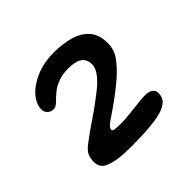

<svg xmlns="http://www.w3.org/2000/svg" viewBox="-84 -661 404 404"><g transform="rotate(-45 118.0 -459.0)"><path d="M66.6 -332.1Q46.6 -333.8 31.6 -340.3Q16.6 -346.8 16.6 -364.2Q16.6 -374.3 20.2 -382.9Q23.9 -391.5 37.1 -401Q51.4 -412.3 76.5 -429.1Q101.6 -445.9 123.6 -463.3Q139.4 -475.2 149.4 -487.9Q159.4 -500.6 159.4 -511.4Q159.4 -528 148.4 -534.7Q137.4 -541.4 118.1 -541.4Q100 -541.4 87 -536.3Q73.9 -531.2 66.8 -525.2Q57.2 -517.4 49.7 -509.8Q42.2 -502.1 35 -502.1Q28.3 -502.1 22.5 -507Q16.7 -511.8 16.7 -520.4Q16.7 -536.1 29.8 -551.2Q42.9 -566.4 66.3 -576.5Q89.8 -586.6 120.4 -586.6Q146.9 -586.6 168.1 -580.4Q189.4 -574.1 201.9 -559.6Q214.4 -545.1 214.4 -520.1Q214.4 -501.1 203.7 -485.9Q192.9 -470.8 175.1 -454.8Q162.4 -443.8 149 -433.6Q135.5 -423.4 123.4 -415.1Q111.2 -406.7 102.4 -400.6Q90.3 -392.4 90.3 -385.9Q90.3 -382.1 99 -381.4Q107.8 -380.8 115.9 -380.8Q130.8 -380.8 155 -384Q179.3 -387.2 193.3 -387.2Q203.4 -387.2 209.5 -382.8Q215.5 -378.4 215.5 -370.5Q215.5 -356.2 205.2 -348.1Q194.8 -340 175 -336.4Q155.2 -332.8 126.4 -331.6Q113.2 -331.2 96.2 -331.1Q79.2 -331 66.6 -332.1Z"/></g></svg>

Font: Gluten Thin
Style: Regular
Weight: 100
Designer: Tyler Finck
Foundry: Etcetera Type Company
Version: Version 1.300